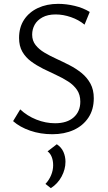

<svg xmlns="http://www.w3.org/2000/svg" viewBox="-20 -687 562 997"><path d="M397 -159Q397 -195 380 -220Q363 -245 334.5 -263.5Q306 -282 272 -297.5Q238 -313 204 -330Q170 -347 141.5 -368Q113 -389 96 -418.5Q79 -448 79 -490Q79 -545 105 -584.5Q131 -624 177 -645.5Q223 -667 282 -667Q324 -667 368 -656.5Q412 -646 446 -625L419 -559Q389 -584 348.5 -598Q308 -612 269 -612Q228 -612 200.5 -597Q173 -582 160 -558.5Q147 -535 147 -507Q147 -476 164.5 -453.5Q182 -431 210.5 -414Q239 -397 273 -381.5Q307 -366 341 -348.5Q375 -331 403.5 -308Q432 -285 449.5 -253Q467 -221 467 -177Q467 -118 439 -76Q411 -34 362.5 -12Q314 10 252 10Q190 10 136.5 -8.5Q83 -27 48 -58L85 -119Q121 -85 169 -66Q217 -47 266 -47Q328 -47 362.5 -77.5Q397 -108 397 -159ZM244 290 216 268Q235 248 245.5 222.5Q256 197 256 171Q256 147 248.5 128Q241 109 227 99L275 62Q299 78 309.5 102Q320 126 320 153Q320 192 300 229.5Q280 267 244 290Z"/></svg>

Font: Ysabeau Office
Style: Regular
Weight: 400
Designer: Christian Thalmann (Catharsis Fonts)
Version: Version 2.001;gftools[0.9.30]; featfreeze: tnum,lnum,ss02